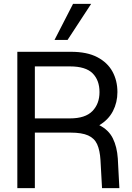

<svg xmlns="http://www.w3.org/2000/svg" viewBox="-20 -966 680 986"><path d="M69 0V-700H345Q427 -700 479.5 -672.5Q532 -645 557.5 -598.5Q583 -552 583 -493Q583 -440 560 -395.5Q537 -351 490 -323Q538 -299 559.5 -255.5Q581 -212 585 -152L593 0H504L496 -144Q493 -194 479 -225Q465 -256 432.5 -270.5Q400 -285 342 -285H159V0ZM159 -358H339Q418 -358 454.5 -395.5Q491 -433 491 -493Q491 -554 455.5 -589.5Q420 -625 339 -625H159ZM260 -761 355 -946H448L327 -761Z"/></svg>

Font: HostGroteskRegular
Style: Regular
Weight: 400
Designer: Doukan Karapınar based on Poppins by Indian Type Foundry, Jonny Pinhorn
Foundry: Element Type
Version: Version 1.001; ttfautohint (v1.8.4.7-5d5b)